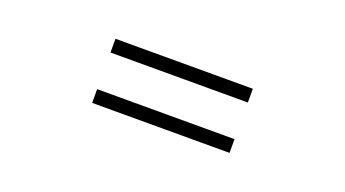

<svg xmlns="http://www.w3.org/2000/svg" viewBox="-31 -675 1063 591"><g transform="rotate(20 500.0 -380.0)"><path d="M275 -485H725V-440H275ZM275 -320H725V-275H275Z"/></g></svg>

Font: Noto Sans SC Black
Style: Regular
Weight: 900
Designer: Ryoko NISHIZUKA  (kana, bopomofo & ideographs); Paul D. Hunt (Latin, Greek & Cyrillic); Sandoll Communications , Soo-you
Foundry: Adobe
Version: Version 2.004-H2;hotconv 1.0.118;makeotfexe 2.5.65603